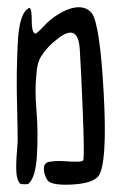

<svg xmlns="http://www.w3.org/2000/svg" viewBox="-20 -754 331 532"><path d="M29 -363Q29 -390 27.5 -450.5Q26 -511 26.5 -548.5Q27 -586 29 -631Q31 -676 39 -701Q47 -726 61 -732Q68 -732 68 -697Q68 -659 80 -661Q88 -667 101 -681Q114 -695 121 -700Q157 -728 187 -733Q217 -738 234 -718Q257 -688 267.5 -493Q278 -298 252 -265Q234 -245 176 -242.5Q118 -240 110 -257Q102 -271 101.5 -285.5Q101 -300 113 -305Q134 -309 155 -307.5Q176 -306 193 -306Q210 -306 211 -311Q214 -327 209.5 -441.5Q205 -556 201 -618Q196 -692 139 -646Q112 -626 94 -598Q82 -578 81 -548Q76 -507 81 -448.5Q86 -390 82.5 -326Q79 -262 59 -245Q56 -243 46.5 -243.5Q37 -244 36 -245Q27 -254 25.5 -275.5Q24 -297 26.5 -328Q29 -359 29 -363Z"/></svg>

Font: Amit
Style: Regular
Weight: 400
Version: Version 1.1